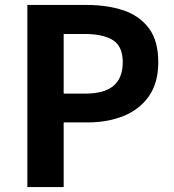

<svg xmlns="http://www.w3.org/2000/svg" viewBox="-20 -761 707 781"><path d="M91.3 0V-740.8H334.1Q416.4 -740.8 481.8 -719Q547.2 -697.1 585.5 -646.3Q623.8 -595.5 623.8 -507.7Q623.8 -423.7 585.6 -369.5Q547.4 -315.3 482.6 -289.2Q417.8 -263.1 338.1 -263.1H239V0ZM239 -380.3H328.3Q404.5 -380.3 441.9 -412.2Q479.3 -444.1 479.3 -507.7Q479.3 -572.3 439.7 -597.5Q400.1 -622.8 323.5 -622.8H239Z"/></svg>

Font: Noto Sans HK Thin
Style: Regular
Weight: 100
Designer: Ryoko NISHIZUKA 西塚涼子 (kana, bopomofo & ideographs); Paul D. Hunt (Latin, Greek & Cyrillic); Sandoll Communications 산돌커뮤니
Foundry: Adobe
Version: Version 2.004-H2;hotconv 1.0.118;makeotfexe 2.5.65603